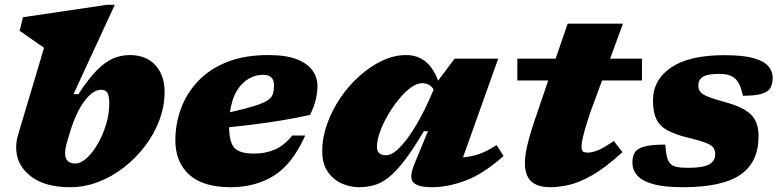

<svg xmlns="http://www.w3.org/2000/svg" viewBox="-20 -767 3248 802"><path d="M164 -567.5Q154.5 -574 135.8 -587Q117 -600 96.8 -614.2Q76.5 -628.5 62 -638.5L76 -695L427 -747H459.5L287 -373.5H307.5Q349 -437.5 384 -473Q419 -508.5 452.2 -522.8Q485.5 -537 522 -537Q590.5 -537 629 -495Q667.5 -453 667.5 -383Q667.5 -323.5 646 -265.8Q624.5 -208 586.2 -157.5Q548 -107 498 -68Q448 -29 390.5 -7Q333 15 273 15Q166 15 106.8 -32Q47.5 -79 47.5 -151Q47.5 -176 56 -205.5ZM262.5 -182.5Q257.5 -166.5 254.8 -152.5Q252 -138.5 252 -127Q252 -84 294.5 -84Q317 -84 341.8 -106.2Q366.5 -128.5 388 -165.5Q409.5 -202.5 423 -246.8Q436.5 -291 436.5 -335Q436.5 -366 428.8 -379Q421 -392 402 -392Q368 -392 332.8 -344.8Q297.5 -297.5 274 -220Z M1255 -201Q1201 -80.5 1123.5 -32.8Q1046 15 944 15Q828 15 770.2 -37.5Q712.5 -90 712.5 -181Q712.5 -249.5 735.8 -313Q759 -376.5 806.5 -427.2Q854 -478 927.2 -507.5Q1000.5 -537 1101 -537Q1174.5 -537 1219.5 -519.5Q1264.5 -502 1285.2 -472.8Q1306 -443.5 1306 -407.5Q1306 -381.5 1299.2 -352Q1292.5 -322.5 1275 -287Q1193 -269 1106.2 -256.2Q1019.5 -243.5 937 -235.5Q937.5 -173.5 959 -149.5Q980.5 -125.5 1041.5 -125.5Q1090 -125.5 1128.8 -142.5Q1167.5 -159.5 1200.5 -201ZM1078.5 -454.5Q1048.5 -454.5 1019.8 -438.8Q991 -423 969.8 -388.5Q948.5 -354 940.5 -298Q1006.5 -313 1043.8 -324.8Q1081 -336.5 1098.2 -348.2Q1115.5 -360 1120 -375Q1124.5 -390 1124.5 -411.5Q1124.5 -454.5 1078.5 -454.5Z M1710.5 -80.5 1767.5 -219H1750.5Q1705.5 -143.5 1670 -97Q1634.5 -50.5 1603.8 -26.2Q1573 -2 1543 6.5Q1513 15 1479 15Q1441.5 15 1406.5 -1Q1371.5 -17 1348.8 -50Q1326 -83 1326 -134.5Q1326 -192 1346.5 -249.5Q1367 -307 1402 -358.5Q1437 -410 1482.2 -450.2Q1527.5 -490.5 1577.2 -513.8Q1627 -537 1676 -537Q1771 -537 1810 -430L1879 -522H2061L1914 -109.5Q1951.5 -113 1983.8 -124.5Q2016 -136 2054 -161L2083.5 -115.5Q1998.5 -40 1924.2 -12.5Q1850 15 1785 15Q1724.5 15 1706.2 -5.5Q1688 -26 1710.5 -80.5ZM1554.5 -153.5Q1554.5 -118.5 1593 -118.5Q1613.5 -118.5 1637.8 -139.8Q1662 -161 1686.2 -195Q1710.5 -229 1732.2 -268.5Q1754 -308 1770 -344L1791.5 -393Q1781 -409 1769 -414.2Q1757 -419.5 1742.5 -419.5Q1721 -419.5 1695.8 -401Q1670.5 -382.5 1645.8 -352.2Q1621 -322 1600.2 -286.2Q1579.5 -250.5 1567 -215.5Q1554.5 -180.5 1554.5 -153.5Z M2141 -431V-522H2301L2351 -668H2582L2528.5 -522H2661.5V-431H2495L2446.5 -299.5Q2430 -250.5 2422 -221.5Q2414 -192.5 2411.5 -177.2Q2409 -162 2409 -153.5Q2409 -138 2415.8 -133.8Q2422.5 -129.5 2435.5 -129.5Q2450 -129.5 2472.5 -137.2Q2495 -145 2544 -178L2580 -131.5Q2507.5 -65 2451.8 -34Q2396 -3 2353.8 6Q2311.5 15 2279 15Q2226 15 2199.2 -9.2Q2172.5 -33.5 2172.5 -87Q2172.5 -145.5 2214 -266.5L2270 -431Z M2759 -163Q2761 -132.5 2765.5 -113.2Q2770 -94 2780 -83.5Q2790 -73 2807.8 -69.5Q2825.5 -66 2854 -66Q2917.5 -66 2942.5 -80.5Q2967.5 -95 2967.5 -121.5Q2967.5 -139.5 2959.5 -150.5Q2951.5 -161.5 2926.5 -171Q2901.5 -180.5 2850 -193Q2799 -205.5 2767.5 -222.8Q2736 -240 2721.8 -269.2Q2707.5 -298.5 2707.5 -346.5Q2707.5 -433.5 2783 -485Q2858.5 -536.5 3006 -536.5Q3082.5 -536.5 3126.5 -524.5Q3170.5 -512.5 3189 -491Q3207.5 -469.5 3207.5 -441.5Q3207.5 -415.5 3197.5 -399Q3187.5 -382.5 3160.5 -374.8Q3133.5 -367 3083 -367Q3072.5 -421.5 3048 -441Q3026 -458.5 2986.5 -458.5Q2935 -458.5 2916 -446.2Q2897 -434 2897 -410.5Q2897 -395.5 2904.2 -384.8Q2911.5 -374 2935.2 -364Q2959 -354 3008.5 -340.5Q3083 -320.5 3115.8 -289.5Q3148.5 -258.5 3148.5 -198.5Q3148.5 -88.5 3072.2 -36.8Q2996 15 2833 15Q2754 15 2707.5 1.8Q2661 -11.5 2641.2 -34.8Q2621.5 -58 2621.5 -87.5Q2621.5 -114.5 2632.2 -131Q2643 -147.5 2672.8 -155.2Q2702.5 -163 2759 -163Z"/></svg>

Font: Newsreader 6pt ExtraBold
Style: Italic
Weight: 800
Italic angle: -17°
Designer: Hugues Gentile
Foundry: Production Type
Version: Version 1.003; ttfautohint (v1.8.3)